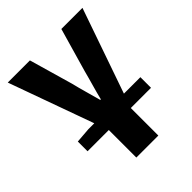

<svg xmlns="http://www.w3.org/2000/svg" viewBox="-192 -610 907 907"><g transform="rotate(-45 261.5 -156.0)"><path d="M191 184H338V0H473V-71H363L511 -496H370L307 -277C294 -226 279 -179 267 -129H263C250 -179 235 -226 223 -277L160 -496H12L165 -71H126L49 -65V0H191Z"/></g></svg>

Font: Giro Sans Regular
Style: Bold
Weight: 700
Designer: Paul D. Hunt
Foundry: Adobe Systems Incorporated
Version: Version 1.000;PS 1.0;hotconv 1.0.88;makeotf.lib2.5.647800